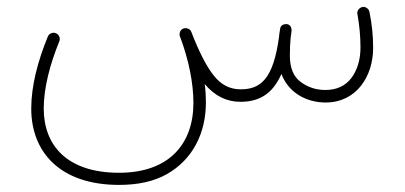

<svg xmlns="http://www.w3.org/2000/svg" viewBox="-20 -286 1171 555"><path d="M70.3 27.8C70.3 153.3 153.3 248.5 324.2 248.5C379.4 248.5 425.3 238.3 462.4 217.3C536.6 175.3 575.2 99.6 575.2 9.8C575.2 -7.3 574.2 -24.9 571.8 -43C600.6 -8.8 634.8 8.3 674.8 8.3C729 8.3 768.1 -14.2 793.5 -72.3C813.5 -19 864.3 10.3 921.4 10.3C1009.8 10.3 1058.6 -64.9 1058.6 -147.5C1058.6 -183.1 1055.2 -215.8 1047.9 -251.5C1046.4 -260.7 1037.1 -266.1 1030.8 -266.1C1029.8 -266.1 1028.8 -266.1 1027.3 -265.6C1018.1 -263.7 1012.7 -254.9 1012.7 -248.5C1012.7 -247.6 1012.7 -246.6 1013.2 -245.1C1019 -212.9 1022 -180.7 1022 -148.9C1022 -113.8 1013.2 -84.5 996.1 -61C978.5 -37.6 953.1 -25.9 920.4 -25.9C893.6 -25.9 869.6 -33.7 849.1 -49.3C828.1 -64.5 817.9 -89.8 817.9 -125.5C817.9 -144.5 818.4 -159.7 820.3 -178.7C821.3 -184.6 822.3 -190.9 822.8 -197.3V-199.7C822.8 -207 817.9 -215.8 808.6 -216.3H805.2C795.9 -215.3 790.5 -210.4 789.6 -201.7C788.1 -193.4 787.1 -186 786.6 -179.7C770 -57.1 733.4 -27.8 675.3 -27.8C644.5 -27.8 618.7 -41 597.7 -67.9C576.7 -94.2 555.2 -136.2 533.2 -193.4C529.8 -202.6 521 -204.6 516.6 -204.6C514.2 -204.6 512.2 -204.1 510.3 -203.6C501 -200.2 499 -191.4 499 -187C499 -184.6 499.5 -182.6 500 -180.7C500.5 -179.2 501 -178.2 501.5 -177.2C525.4 -112.8 539.1 -46.4 539.1 11.7C539.1 127.9 470.7 213.4 324.2 213.4C172.4 213.4 106.4 132.8 106.4 27.8C106.4 -32.2 124.5 -100.1 151.4 -166.5C152.3 -168.9 152.8 -170.9 152.8 -173.3C152.8 -177.7 150.9 -186 141.6 -189.9C139.6 -190.9 137.7 -191.4 135.3 -191.4C130.9 -191.4 122.1 -189.5 118.2 -180.2C89.4 -109.9 70.3 -38.1 70.3 27.8Z"/></svg>

Font: Mikhak ExtraLight
Style: Regular
Weight: 200
Designer: Amin Abedi
Version: Version 3.2